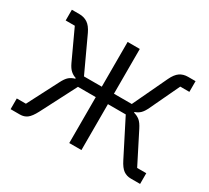

<svg xmlns="http://www.w3.org/2000/svg" viewBox="-136 -923 1251 1148"><g transform="rotate(30 489.0 -349.0)"><path d="M42 -74H105L213 -283Q230 -317 246.5 -331Q263 -345 286 -351V-356Q266 -362 249.5 -376.5Q233 -391 219 -421L125 -624H62V-698H114Q146 -698 170.5 -682Q195 -666 214 -626L324 -389H447V-698H531V-389H654L766 -626Q785 -666 808.5 -682Q832 -698 864 -698H916V-624H853L757 -421Q743 -391 727.5 -376.5Q712 -362 692 -356V-351Q715 -345 732.5 -331Q750 -317 767 -283L873 -74H936V0H872Q843 0 821 -15.5Q799 -31 778 -73L654 -317H531V0H447V-317H324L198 -73Q176 -31 155.5 -15.5Q135 0 106 0H42Z"/></g></svg>

Font: IBM Plex Sans
Style: Regular
Weight: 400
Designer: Mike Abbink, Paul van der Laan, Pieter van Rosmalen
Foundry: Bold Monday
Version: Version 3.005